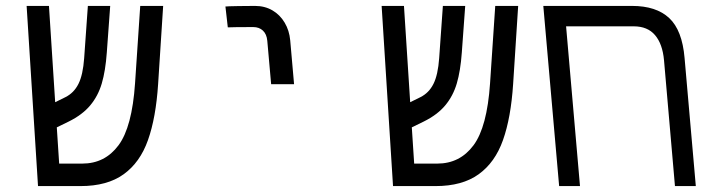

<svg xmlns="http://www.w3.org/2000/svg" viewBox="-20 -629 2440 649"><path d="M70 -609H145.5L166.5 -283.5L201 -300.5Q230 -315 245.2 -345.5Q260.5 -376 264.5 -432.5L277 -609H352.5L341 -451Q336.5 -389 324 -346.8Q311.5 -304.5 285 -272.8Q258.5 -241 212 -218L172 -198.5L180 -76H258Q334.5 -76 380.5 -137.8Q426.5 -199.5 436.5 -347.5L454 -609H531.5L514.5 -345Q507 -231 480.2 -155.5Q453.5 -80 398 -40Q342.5 0 252.5 0H108.5Z M842 -609Q821 -609 786.2 -608.5Q751.5 -608 742 -607L750 -536.5Q769 -537.5 836 -537.5Q856 -537.5 868.8 -525.5Q881.5 -513.5 883.5 -491L896.5 -344.5H974L961 -492.5Q958 -526 942.2 -552.5Q926.5 -579 900.8 -594Q875 -609 842 -609Z M1270 -609H1345.5L1366.5 -283.5L1401 -300.5Q1430 -315 1445.2 -345.5Q1460.5 -376 1464.5 -432.5L1477 -609H1552.5L1541 -451Q1536.5 -389 1524 -346.8Q1511.5 -304.5 1485 -272.8Q1458.5 -241 1412 -218L1372 -198.5L1380 -76H1458Q1534.5 -76 1580.5 -137.8Q1626.5 -199.5 1636.5 -347.5L1654 -609H1731.5L1714.5 -345Q1707 -231 1680.2 -155.5Q1653.5 -80 1598 -40Q1542.5 0 1452.5 0H1308.5Z M2294 -433 2332 0H2261.5L2224.5 -425.5Q2219.5 -480.5 2194.2 -510.2Q2169 -540 2122 -540H1893.5L1940.5 0H1870L1816.5 -609H2116.5Q2198 -609 2242 -568Q2286 -527 2294 -433Z"/></svg>

Font: JuliaMono Light
Style: Italic
Weight: 300
Italic angle: -9°
Monospace: yes
Designer: cormullion
Foundry: corm
Version: Version 0.054; ttfautohint (v1.8.4)